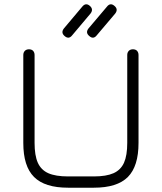

<svg xmlns="http://www.w3.org/2000/svg" viewBox="-20 -874 754 894"><path d="M280.5 -706.5C280.5 -706.5 280.5 -706.5 280.5 -706.5C268.5 -717 267.5 -728.5 277.5 -741.5C277.5 -741.5 277.5 -741.5 277.5 -741.5C277.5 -741.5 363 -843 363 -843C374 -856.5 386 -857.5 398.5 -846.5C398.5 -846.5 398.5 -846.5 398.5 -846.5C410.5 -836 411.5 -824 401.5 -811C401.5 -811 401.5 -811 401.5 -811C401.5 -811 316 -709.5 316 -709.5C305.5 -696 293.5 -695 280.5 -706.5ZM395.5 -706.5C395.5 -706.5 395.5 -706.5 395.5 -706.5C383 -717 382 -728.5 392 -741.5C392 -741.5 392 -741.5 392 -741.5C392 -741.5 478 -843 478 -843C488.5 -856.5 500.5 -857.5 513 -846.5C513 -846.5 513 -846.5 513 -846.5C525.5 -836 526.5 -824 516.5 -811C516.5 -811 516.5 -811 516.5 -811C516.5 -811 430.5 -709.5 430.5 -709.5C420 -696 408 -695 395.5 -706.5ZM417 0C417 0 297 0 297 0C224.5 0 172 -16.5 138.5 -50C105 -83.5 88.5 -136 88.5 -208.5C88.5 -208.5 88.5 -208.5 88.5 -208.5C88.5 -208.5 88.5 -618 88.5 -618C88.5 -626 91 -632.5 96 -637.5C100.5 -642 107 -644.5 115 -644.5C115 -644.5 115 -644.5 115 -644.5C123 -644.5 129.5 -642 134 -637.5C138.5 -632.5 141 -626 141 -618C141 -618 141 -618 141 -618C141 -618 141 -208.5 141 -208.5C141 -170 146 -139 156 -116.5C166 -94 182.5 -77.5 205 -67.5C227.5 -57.5 258.5 -52.5 297 -52.5C297 -52.5 297 -52.5 297 -52.5C297 -52.5 417 -52.5 417 -52.5C455.5 -52.5 486 -57.5 508.5 -67.5C531 -77.5 547.5 -94 557.5 -116.5C567.5 -139 572.5 -170 572.5 -208.5C572.5 -208.5 572.5 -208.5 572.5 -208.5C572.5 -208.5 572.5 -618 572.5 -618C572.5 -626 575 -632.5 580 -637.5C584.5 -642 591 -644.5 599 -644.5C599 -644.5 599 -644.5 599 -644.5C607 -644.5 613.5 -642 618 -637.5C622.5 -632.5 625 -626 625 -618C625 -618 625 -618 625 -618C625 -618 625 -208.5 625 -208.5C625 -136 608.5 -83.5 575.5 -50C542 -16.5 489.5 0 417 0C417 0 417 0 417 0Z"/></svg>

Font: Jura-Fortis-Regular
Style: Regular
Weight: 500
Designer: Daniel Johnson, Alexei Vanyashin, Mirko Velimirovic
Foundry: Daniel Johnson
Version: ""